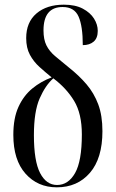

<svg xmlns="http://www.w3.org/2000/svg" viewBox="-20 -791 495 821"><path d="M223 10Q141 10 89 -48.5Q37 -107 37 -214Q37 -286 59 -334Q81 -382 118 -412.5Q155 -443 201 -460Q174 -482 149 -504.5Q124 -527 108 -556.5Q92 -586 92 -628Q92 -696 136 -733.5Q180 -771 253 -771Q302 -771 334 -754Q366 -737 382 -711.5Q398 -686 398 -659Q398 -628 380.5 -613Q363 -598 334 -598Q334 -679 316 -720Q298 -761 248 -761Q166 -761 166 -661Q166 -622 178.5 -597Q191 -572 215 -551.5Q239 -531 275 -502Q318 -468 350 -430.5Q382 -393 400 -345Q418 -297 418 -230Q418 -114 364.5 -52Q311 10 223 10ZM224 0Q272 0 301 -51Q330 -102 330 -216Q330 -305 297 -359.5Q264 -414 208 -456Q174 -426 149.5 -370Q125 -314 125 -213Q125 -102 151.5 -51Q178 0 224 0Z"/></svg>

Font: Noto Serif Display ExtraCondensed
Style: Regular
Weight: 400
Width: 2
Designer: Monotype Design Team
Foundry: Monotype Imaging Inc.
Version: Version 2.009